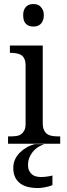

<svg xmlns="http://www.w3.org/2000/svg" viewBox="-20 -724 335 967"><path d="M32.2 -37.1Q48.3 -37.1 62.5 -39.1Q76.7 -41 86.4 -48.1Q96.2 -55.2 102.5 -67.4Q108.9 -79.6 108.9 -99.6V-394Q108.9 -415 102.5 -428.2Q96.2 -441.4 86.4 -447Q76.7 -452.6 62.5 -455.3Q48.3 -458 32.2 -458H29.8V-494.6H195.3V-104.5Q195.3 -82.5 201.4 -69.3Q207.5 -56.2 217.5 -49.1Q227.5 -42 241.5 -39.6Q255.4 -37.1 271.5 -37.1H283.2V0H20.5V-37.1ZM96.7 -647Q96.7 -663.1 100.6 -673.1Q104.5 -683.1 111.6 -690.4Q118.7 -697.8 127.7 -700.7Q136.7 -703.6 147.9 -703.6Q159.7 -703.6 168.5 -700.7Q177.2 -697.8 184.3 -690.4Q191.4 -683.1 196 -673.1Q200.7 -663.1 200.7 -647Q200.7 -631.3 196 -620.4Q191.4 -609.4 184.3 -602.8Q177.2 -596.2 168.5 -593.3Q159.7 -590.3 147.9 -590.3Q136.7 -590.3 127.7 -593.3Q118.7 -596.2 111.6 -602.8Q104.5 -609.4 100.6 -620.4Q96.7 -631.3 96.7 -647ZM46.9 122.1Q46.9 98.6 55.7 79.3Q64.5 60.1 79.8 44.7Q95.2 29.3 115 18.1Q134.8 6.8 155.3 2H203.1Q193.8 4.9 178.2 13.2Q162.6 21.5 149.7 35.6Q136.7 49.8 128.9 67.6Q121.1 85.4 121.1 107.9Q121.1 124 126.5 134.8Q131.8 145.5 139.6 153.1Q147.5 160.6 159.9 164.1Q172.4 167.5 186 167.5Q199.2 167.5 213.1 165.8Q227.1 164.1 244.1 160.2V208.5Q237.8 211.4 228 214.1Q218.3 216.8 208.5 218.8Q198.7 220.7 189.2 221.9Q179.7 223.1 173.8 223.1Q143.1 223.1 119.6 217.3Q96.2 211.4 79.8 198.2Q63.5 185.1 55.2 166.3Q46.9 147.5 46.9 122.1Z"/></svg>

Font: MUA Office
Style: Regular
Weight: 400
Designer: Khon Soe Zaw Thu
Foundry: Myanmar Unicode
Version: Version 2.10 June 24, 2017